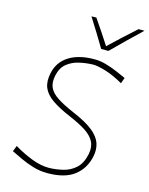

<svg xmlns="http://www.w3.org/2000/svg" viewBox="-141 -1057 893 1153"><g transform="rotate(15 305.5 -480.5)"><path d="M268 9Q221 9 178.2 -4Q135.5 -17 99.2 -34.2Q63 -51.5 35 -65L49 -101Q107.5 -66 163.5 -45Q219.5 -24 269 -24Q313 -25 356.8 -35.5Q400.5 -46 433.5 -76Q466.5 -106 479 -165Q488.5 -211.5 471.2 -244.5Q454 -277.5 413.2 -303.5Q372.5 -329.5 312 -355Q239 -386 195.2 -416.5Q151.5 -447 136 -484.8Q120.5 -522.5 132 -576Q147 -647.5 207.5 -686.2Q268 -725 367 -725Q401 -725 437.5 -714.8Q474 -704.5 508 -690Q542 -675.5 569 -663L556 -627Q495.5 -661.5 444.8 -676.8Q394 -692 367 -692Q323.5 -691 280.5 -681.2Q237.5 -671.5 205.5 -645.5Q173.5 -619.5 163 -570Q153.5 -525.5 167 -494.8Q180.5 -464 220.2 -438Q260 -412 330 -382Q409.5 -348 451.8 -314Q494 -280 506.8 -242.2Q519.5 -204.5 510 -159Q493.5 -81 434.8 -36Q376 9 268 9ZM388 -795Q363.5 -837 336 -881.2Q308.5 -925.5 281 -969L311 -970Q337 -932 362.2 -894.8Q387.5 -857.5 412 -818.5Q452 -857 491.8 -893.5Q531.5 -930 574 -968H611Q565.5 -924.5 521.2 -882Q477 -839.5 433 -795Z"/></g></svg>

Font: Commissioner Flair Thin
Style: Italic
Weight: 100
Italic angle: -12°
Designer: Kostas Bartsokas
Foundry: Kostas Bartsokas
Version: Version 1.000; ttfautohint (v1.8.3)